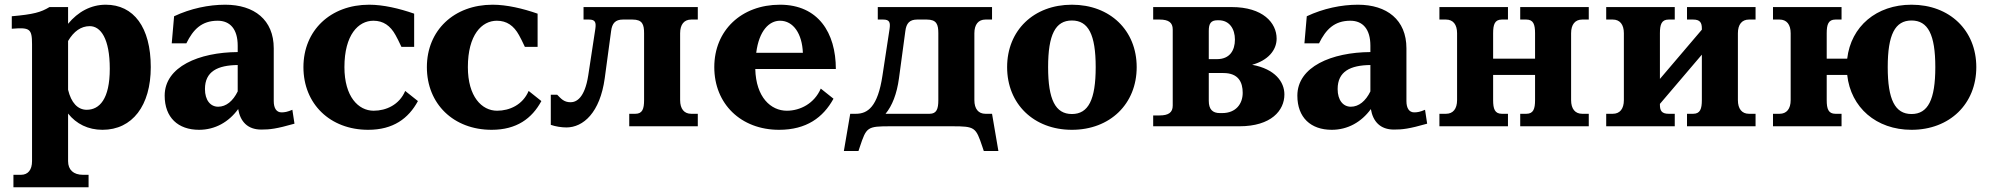

<svg xmlns="http://www.w3.org/2000/svg" viewBox="-20 -536 8442 815"><path d="M269 148V-54C304 -10 354 15 415 15C542 15 620 -88 620 -251C620 -421 547 -516 429 -516C366 -516 311 -486 269 -435V-506H190C154 -484 122 -475 30 -467V-414C106 -420 116 -415 116 -348V148C116 185 99 206 69 206H37V259H356V206H332C292 206 269 185 269 148ZM269 -155V-362C293 -403 324 -425 361 -425C407 -425 446 -373 446 -244C446 -115 402 -70 348 -70C310 -70 282 -100 269 -155Z M936 -516C866 -516 789 -500 719 -467L709 -352H771C800 -411 836 -448 904 -448C957 -448 989 -412 989 -342V-315C825 -314 679 -253 679 -130C679 -37 736 15 825 15C893 15 951 -18 991 -73C1000 -20 1031 14 1089 14C1125 14 1153 11 1230 -11L1221 -70C1200 -61 1188 -59 1175 -59C1154 -59 1142 -76 1142 -107V-331C1142 -452 1059 -516 936 -516ZM850 -158C850 -233 904 -259 989 -260V-148C969 -107 940 -83 906 -83C873 -83 850 -111 850 -158Z M1684 -337H1738V-478C1675 -500 1607 -516 1547 -516C1383 -516 1268 -407 1268 -251C1268 -95 1381 15 1543 15C1649 15 1714 -33 1754 -107L1700 -150C1675 -91 1619 -66 1566 -66C1501 -66 1442 -126 1442 -251C1442 -388 1501 -448 1565 -448C1607 -448 1637 -427 1659 -387C1666 -374 1673 -361 1684 -337Z M2208 -337H2262V-478C2199 -500 2131 -516 2071 -516C1907 -516 1792 -407 1792 -251C1792 -95 1905 15 2067 15C2173 15 2238 -33 2278 -107L2224 -150C2199 -91 2143 -66 2090 -66C2025 -66 1966 -126 1966 -251C1966 -388 2025 -448 2089 -448C2131 -448 2161 -427 2183 -387C2190 -374 2197 -361 2208 -337Z M2457 -506V-453H2480C2507 -453 2511 -441 2507 -413L2477 -216C2462 -119 2426 -102 2402 -102C2373 -102 2361 -118 2345 -134H2318V-6C2338 1 2364 5 2384 5C2456 5 2527 -58 2547 -204L2574 -404C2578 -437 2592 -453 2624 -453H2665C2707 -453 2714 -432 2714 -395V-111C2714 -74 2707 -53 2677 -53H2651V0H2942V-53H2914C2884 -53 2867 -74 2867 -111V-395C2867 -432 2884 -453 2914 -453H2942V-506Z M3012 -251C3012 -95 3125 15 3287 15C3403 15 3474 -37 3518 -117L3464 -160C3437 -97 3377 -66 3320 -66C3252 -66 3189 -123 3186 -243H3528C3528 -397 3453 -516 3291 -516C3127 -516 3012 -407 3012 -251ZM3190 -312C3202 -406 3245 -448 3291 -448C3348 -448 3385 -392 3388 -312Z M3706 -506V-453H3729C3756 -453 3760 -441 3756 -413L3726 -216C3706 -82 3663 -53 3613 -53H3589L3562 105H3624L3630 87C3658 3 3661 0 3761 0H4021C4119 0 4122 4 4150 87L4156 105H4218L4191 -53H4163C4133 -53 4116 -74 4116 -111V-395C4116 -432 4133 -453 4163 -453H4191V-506ZM3739 -53C3767 -87 3787 -137 3796 -204L3823 -404C3827 -437 3841 -453 3873 -453H3914C3956 -453 3963 -432 3963 -395V-111C3963 -74 3956 -53 3926 -53Z M4530 -52C4460 -52 4429 -113 4429 -251C4429 -389 4460 -449 4530 -449C4600 -449 4631 -389 4631 -251C4631 -113 4600 -52 4530 -52ZM4255 -251C4255 -95 4368 15 4530 15C4692 15 4805 -95 4805 -251C4805 -407 4692 -516 4530 -516C4368 -516 4255 -407 4255 -251Z M4875 0H5241C5376 0 5432 -67 5432 -135C5432 -188 5393 -243 5295 -261C5361 -279 5399 -322 5399 -372C5399 -439 5341 -506 5208 -506H4875V-453H4902C4941 -453 4958 -440 4958 -411V-88C4958 -59 4941 -46 4902 -46H4875ZM5111 -108V-226H5173C5237 -226 5255 -187 5255 -142C5255 -95 5226 -56 5168 -56H5158C5127 -56 5111 -72 5111 -108ZM5111 -285V-405C5111 -436 5120 -450 5148 -450H5153C5199 -450 5222 -413 5222 -368C5222 -322 5200 -285 5146 -285Z M5744 -516C5674 -516 5597 -500 5527 -467L5517 -352H5579C5608 -411 5644 -448 5712 -448C5765 -448 5797 -412 5797 -342V-315C5633 -314 5487 -253 5487 -130C5487 -37 5544 15 5633 15C5701 15 5759 -18 5799 -73C5808 -20 5839 14 5897 14C5933 14 5961 11 6038 -11L6029 -70C6008 -61 5996 -59 5983 -59C5962 -59 5950 -76 5950 -107V-331C5950 -452 5867 -516 5744 -516ZM5658 -158C5658 -233 5712 -259 5797 -260V-148C5777 -107 5748 -83 5714 -83C5681 -83 5658 -111 5658 -158Z M6318 -111V-218H6496V-111C6496 -74 6489 -53 6459 -53H6433V0H6724V-53H6696C6666 -53 6649 -74 6649 -111V-395C6649 -432 6666 -453 6696 -453H6724V-506H6433V-453H6459C6489 -453 6496 -432 6496 -395V-287H6318V-395C6318 -432 6325 -453 6355 -453H6381V-506H6090V-453H6118C6148 -453 6165 -432 6165 -395V-111C6165 -74 6148 -53 6118 -53H6090V0H6381V-53H6355C6325 -53 6318 -74 6318 -111Z M7026 -91V-95L7204 -304V-111C7204 -74 7197 -53 7167 -53H7141V0H7432V-53H7404C7374 -53 7357 -74 7357 -111V-395C7357 -432 7374 -453 7404 -453H7432V-506H7141V-453H7167C7197 -453 7204 -439 7204 -415V-410L7026 -201V-395C7026 -432 7033 -453 7063 -453H7089V-506H6798V-453H6826C6856 -453 6873 -432 6873 -395V-111C6873 -74 6856 -53 6826 -53H6798V0H7089V-53H7063C7033 -53 7026 -67 7026 -91Z M7734 -111V-218H7821C7836 -80 7944 15 8094 15C8256 15 8369 -95 8369 -251C8369 -407 8256 -516 8094 -516C7945 -516 7837 -424 7821 -287H7734V-395C7734 -432 7741 -453 7771 -453H7797V-506H7506V-453H7534C7564 -453 7581 -432 7581 -395V-111C7581 -74 7564 -53 7534 -53H7506V0H7797V-53H7771C7741 -53 7734 -74 7734 -111ZM7993 -251C7993 -389 8024 -449 8094 -449C8164 -449 8195 -389 8195 -251C8195 -113 8164 -52 8094 -52C8024 -52 7993 -113 7993 -251Z"/></svg>

Font: LT Superior Serif ExtraBold
Style: Regular
Weight: 800
Designer: Daniel Lyons
Foundry: LyonsType
Version: Version 2.120;FEAKit 1.0